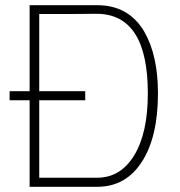

<svg xmlns="http://www.w3.org/2000/svg" viewBox="-20 -719 691 739"><path d="M354 0H94V-333H17V-368H94V-699H354Q476 -699 536 -596Q588 -505 588 -360Q588 -192 526 -96Q464 0 354 0ZM354 -35Q444 -35 496.5 -121Q549 -207 549 -360Q549 -666 351 -666Q311 -665 131 -665V-368H308V-333H131V-35Z"/></svg>

Font: Storia Sans Thin
Style: Regular
Weight: 100
Designer: Accademia di Belle Arti di Urbino and others
Foundry: Accademia di Belle Arti di Urbino and others.
Version: Version 60.001;May 25, 2020;FontCreator 12.0.0.2522 64-bit